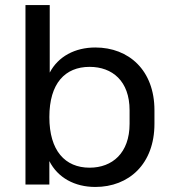

<svg xmlns="http://www.w3.org/2000/svg" viewBox="-20 -739 687 769"><path d="M361.8 9.8C496.1 9.8 598.6 -82 598.6 -243.2V-297.4C598.6 -457.5 496.1 -548.8 361.8 -548.8C280.3 -548.8 212.9 -512.7 179.2 -448.2V-718.8H82V0H177.7V-93.8C211.4 -27.3 278.8 9.8 361.8 9.8ZM338.9 -67.4C240.7 -67.4 177.7 -135.3 177.7 -270C177.7 -405.3 240.7 -471.2 338.9 -471.2C429.7 -471.2 499 -414.6 499 -297.4V-243.2C499 -126 429.7 -67.4 338.9 -67.4Z"/></svg>

Font: Winston
Style: Regular
Weight: 400
Designer: Vernon Adams, Kim Jin-seong, David Berlow, Cristiano Sobral
Foundry: The Winston Project Authors
Version: Version 3.004